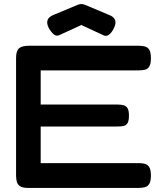

<svg xmlns="http://www.w3.org/2000/svg" viewBox="-20 -914 802 944"><path d="M119 10Q91 10 78.5 1.5Q66 -7 62.5 -21Q59 -35 59 -52V-629Q59 -663 73 -676Q87 -689 122 -689H662Q679 -689 692.5 -685.5Q706 -682 714 -669.5Q722 -657 722 -628Q722 -600 714 -587Q706 -574 692 -571Q678 -568 661 -568H180V-400H558Q575 -400 587.5 -396.5Q600 -393 607 -382Q614 -371 614 -345Q614 -320 607 -308.5Q600 -297 587 -294.5Q574 -292 556 -292H180V-112H662Q679 -112 692.5 -108.5Q706 -105 714 -92Q722 -79 722 -51Q722 -23 714 -10Q706 3 692 6.5Q678 10 661 10ZM380 -894Q386 -894 390.5 -892.5Q395 -891 399 -890L515 -841Q540 -832 546 -815Q552 -798 539 -774Q529 -753 516 -743.5Q503 -734 490 -740L380 -791L271 -741Q257 -735 244.5 -745Q232 -755 220 -776Q208 -799 214 -815.5Q220 -832 244 -841L361 -890Q364 -891 369 -892.5Q374 -894 380 -894Z"/></svg>

Font: Fredoka SemiExpanded Medium
Style: Regular
Weight: 500
Width: 6
Designer: Ben Nathan
Foundry: Milena B. Brandão, Ben Nathan
Version: Version 2.001